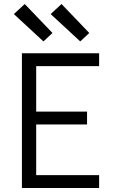

<svg xmlns="http://www.w3.org/2000/svg" viewBox="-20 -935 590 955"><path d="M89 0V-670H473V-606H160V-380H413V-316H160V-64H473V0ZM379 -729 232 -865 286 -915 424 -771ZM196 -729 49 -865 103 -915 241 -771Z"/></svg>

Font: Lode Term
Style: Regular
Weight: 400
Monospace: yes
Designer: Belleve Invis
Foundry: Belleve Invis
Version: Version 29.2.0